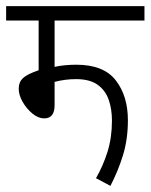

<svg xmlns="http://www.w3.org/2000/svg" viewBox="-20 -642 491 626"><path d="M158 -575V-424Q176 -428 194.5 -429.5Q213 -431 229 -431Q318 -431 357.5 -380Q397 -329 397 -250Q397 -188 381 -136Q365 -84 340 -36L293 -61Q316 -101 330.5 -147Q345 -193 345 -249Q345 -286 334.5 -316.5Q324 -347 298.5 -365.5Q273 -384 228 -384Q192 -384 158 -375V-299Q158 -256 124 -256Q105 -256 86 -271.5Q67 -287 54 -309.5Q41 -332 41 -353Q41 -374 54.5 -387Q68 -400 106 -413V-575H0V-622H451V-575Z"/></svg>

Font: Noto Sans Devanagari UI Condensed Light
Style: Regular
Weight: 300
Width: 3
Designer: Jelle Bosma - Monotype Design Team
Foundry: Monotype Imaging Inc.
Version: Version 2.004; ttfautohint (v1.8.4.7-5d5b)